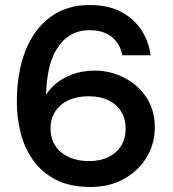

<svg xmlns="http://www.w3.org/2000/svg" viewBox="-20 -732 690 764"><path d="M341 12Q258 12 202 -17Q146 -46 111.5 -95Q77 -144 62 -204Q47 -264 47 -326Q47 -443 81 -529.5Q115 -616 180 -664Q245 -712 337 -712Q412 -712 463.5 -684Q515 -656 544 -610.5Q573 -565 579 -512H467Q457 -560 423.5 -586Q390 -612 336 -612Q251 -612 204 -534Q157 -456 164 -295L153 -337Q168 -368 196.5 -394Q225 -420 266 -435.5Q307 -451 357 -451Q419 -451 474 -423Q529 -395 562.5 -344.5Q596 -294 596 -224Q596 -162 564.5 -108Q533 -54 475 -21Q417 12 341 12ZM334 -91Q379 -91 411.5 -107Q444 -123 462 -152Q480 -181 480 -220Q480 -260 461.5 -289Q443 -318 410.5 -333.5Q378 -349 333 -349Q287 -349 252.5 -333Q218 -317 199.5 -288Q181 -259 181 -221Q181 -182 199.5 -153Q218 -124 252.5 -107.5Q287 -91 334 -91Z"/></svg>

Font: Host Grotesk SemiBold
Style: Regular
Weight: 600
Designer: Doukan Karapınar
Foundry: Element Type
Version: Version 1.003